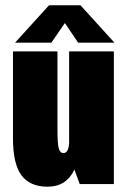

<svg xmlns="http://www.w3.org/2000/svg" viewBox="-20 -695 490 725"><path d="M412 -534H275L225 -608L174 -534H37L165 -675H284ZM159.5 10Q93.5 10 61.2 -32.8Q29 -75.5 29 -173V-501H197V-204Q197 -153 201.8 -135Q206.5 -117 219.5 -117Q238.5 -117 241 -155V-501H410V0H281L261 -54.5Q230.5 10 159.5 10Z"/></svg>

Font: League Mono Condensed ExtraBold
Style: Regular
Weight: 800
Width: 1
Designer: Tyler Finck
Foundry: The League of Moveable Type / Tyler Finck
Version: Version 2.210